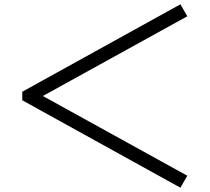

<svg xmlns="http://www.w3.org/2000/svg" viewBox="-20 -720 980 896"><path d="M84 -252 822 156 854 100 180 -272 854 -644 822 -700 84 -292Z"/></svg>

Font: Km Standard TT
Style: Bold
Weight: 700
Designer: Alexey Kryukov <alexios@thessalonica.org.ru>
Version: Version 2.0.2